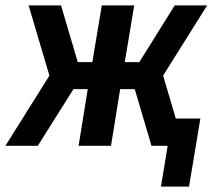

<svg xmlns="http://www.w3.org/2000/svg" viewBox="-32 -540 802 711"><path d="M564 151 589 0H529L467 -210H413L379 0H259L293 -210H240L108 0H-12L151 -260L74 -520H194L256 -310H310L345 -520H465L430 -310H484L615 -520H735L572 -260L619 -101H710L668 151Z"/></svg>

Font: Zed Sans Extended
Style: Bold Italic
Weight: 700
Width: 7
Italic angle: -9°
Designer: Belleve Invis
Foundry: Belleve Invis
Version: Version 1.0.0; ttfautohint (v1.8.4)